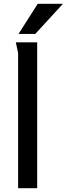

<svg xmlns="http://www.w3.org/2000/svg" viewBox="-20 -987 350 1007"><path d="M175 -765V0H75V-709L63 -765ZM178 -967H310L165 -809H77Z"/></svg>

Font: Rosario SemiBold
Style: Regular
Weight: 600
Designer: Hector Gatti
Foundry: Omnibus Type
Version: Version 1.101; ttfautohint (v1.8.1.43-b0c9)